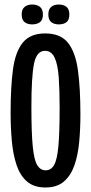

<svg xmlns="http://www.w3.org/2000/svg" viewBox="-20 -819 403 850"><path d="M181 11Q130 11 99.5 -15.5Q69 -42 53.5 -88Q38 -134 32.5 -193.5Q27 -253 27 -320Q27 -434 37.5 -512Q48 -590 81 -630.5Q114 -671 180 -671Q248 -671 281 -629.5Q314 -588 325 -508Q336 -428 336 -313Q336 -248 330.5 -189.5Q325 -131 309 -86Q293 -41 262.5 -15Q232 11 181 11ZM182 -65Q206 -65 219.5 -88.5Q233 -112 238.5 -172Q244 -232 244 -342Q244 -420 240 -476.5Q236 -533 222 -563.5Q208 -594 179 -594Q142 -594 130.5 -536.5Q119 -479 119 -346Q119 -231 125 -170.5Q131 -110 145 -87.5Q159 -65 182 -65ZM240 -711Q220 -711 207 -721Q194 -731 194 -755Q194 -778 206.5 -788.5Q219 -799 240 -799Q262 -799 274.5 -788.5Q287 -778 287 -755Q287 -731 274.5 -721Q262 -711 240 -711ZM122 -711Q102 -711 89 -721Q76 -731 76 -755Q76 -778 89 -788.5Q102 -799 122 -799Q144 -799 157 -788.5Q170 -778 170 -755Q170 -731 157 -721Q144 -711 122 -711Z"/></svg>

Font: Bricolage Grotesque 48pt Condensed
Style: Regular
Weight: 400
Width: 3
Designer: Mathieu Triay
Foundry: Atelier Triay
Version: Version 1.000; ttfautohint (v1.8.4.7-5d5b);gftools[0.9.32]